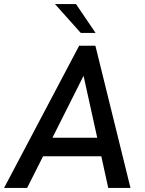

<svg xmlns="http://www.w3.org/2000/svg" viewBox="-41 -921 710 941"><path d="M347 -697H426.5L598.5 0H489.5L455.5 -155H170L92 0H-21ZM435.5 -246 368.5 -549.5 216 -246ZM228.5 -901H331.5L427.5 -759.5H355Z"/></svg>

Font: HK Grotesk Medium
Style: Italic
Weight: 500
Italic angle: -8°
Designer: Alfredo Marco Pradil
Foundry: Hanken Design Co.
Version: Version 3.004